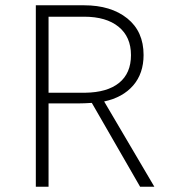

<svg xmlns="http://www.w3.org/2000/svg" viewBox="-20 -710 656 730"><path d="M116.2 0V-689.9H299.3Q401.9 -689.9 463.9 -640.1Q525.9 -590.3 525.9 -501Q525.9 -430.7 486.3 -385Q446.8 -339.4 376 -324.2L566.9 0H512.7L329.1 -318.8Q299.8 -316.9 280.8 -316.9H164.6V0ZM164.6 -357.4H303.2Q387.7 -358.4 432.9 -395Q478 -431.6 478 -500.5Q478 -569.8 430.9 -608.2Q383.8 -646.5 299.8 -646.5H164.6Z"/></svg>

Font: HK Grotesk Light Legacy
Style: Regular
Weight: 300
Designer: Alfredo Marco Pradil
Foundry: Hanken Design Co.
Version: Version 2.022;PS 002.022;hotconv 1.0.88;makeotf.lib2.5.64775